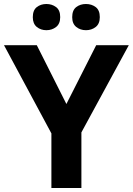

<svg xmlns="http://www.w3.org/2000/svg" viewBox="-20 -940 664 960"><path d="M312 -420 461 -714H624L387 -278V0H237V-273L0 -714H164ZM144 -854Q144 -889 164 -904.5Q184 -920 211.9 -920Q239.8 -920 260.4 -904.6Q281 -889.2 281 -854.4Q281 -821 260.4 -805Q239.8 -789 211.9 -789Q184 -789 164 -805.2Q144 -821.5 144 -854ZM341 -854Q341 -889 361.1 -904.5Q381.3 -920 409.6 -920Q438 -920 458.5 -904.6Q479 -889.2 479 -854.4Q479 -821 458.4 -805Q437.9 -789 410 -789Q381.5 -789 361.3 -805.2Q341 -821.5 341 -854Z"/></svg>

Font: Noto Sans Cham
Style: Regular
Weight: 400
Designer: Monotype Design Team
Foundry: Monotype Imaging Inc.
Version: Version 2.002